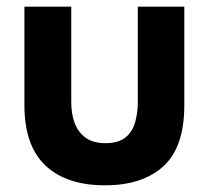

<svg xmlns="http://www.w3.org/2000/svg" viewBox="-20 -547 625 574"><path d="M294 7Q178 7 115.5 -52.5Q53 -112 53 -232V-527H193V-242Q193 -206 203.5 -178.5Q214 -151 236.5 -135Q259 -119 295 -119Q334 -119 355 -136Q376 -153 384 -181.5Q392 -210 392 -242V-527H531V-232Q531 -107 468.5 -50Q406 7 294 7Z"/></svg>

Font: Onest
Style: Bold
Weight: 700
Designer: Dmitri Voloshin, Andrey Kudryavtsev
Foundry: Dmitri Voloshin, Andrey Kudryavtsev
Version: Version 1.000;gftools[0.9.33]